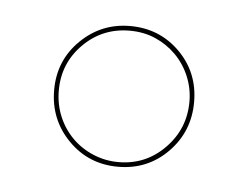

<svg xmlns="http://www.w3.org/2000/svg" viewBox="-29 -644 318 246"><g transform="rotate(5 130.0 -520.5)"><path d="M130 -430Q92 -430 66 -456.5Q40 -483 40 -521Q40 -559 66.5 -585Q93 -611 130 -611Q168 -611 194 -585Q220 -559 220 -521Q220 -483 194 -456.5Q168 -430 130 -430ZM130 -605Q95 -605 70.5 -580.5Q46 -556 46 -521Q46 -503 52.5 -487.5Q59 -472 70.5 -460.5Q82 -449 97.5 -442.5Q113 -436 130 -436Q165 -436 189.5 -461Q214 -486 214 -521Q214 -538 207.5 -553.5Q201 -569 189.5 -580.5Q178 -592 163 -598.5Q148 -605 130 -605Z"/></g></svg>

Font: Moniqa Thin Display
Style: Regular
Weight: 100
Designer: Rajesh Rajput
Foundry: Rajesh Rajput
Version: Version 1.000